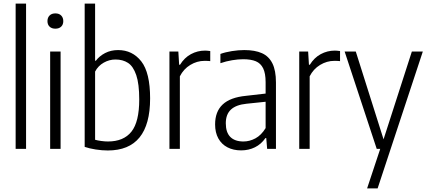

<svg xmlns="http://www.w3.org/2000/svg" viewBox="-20 -828 2376 1068"><path d="M67 0V-808H125V0Z M259 0V-541.5H317V0ZM244 -710.5Q244 -730 255.8 -741.8Q267.5 -753.5 288 -753.5Q308.5 -753.5 320.2 -741.8Q332 -730 332 -710.5Q332 -691 320.2 -679.8Q308.5 -668.5 288 -668.5Q267.5 -668.5 255.8 -679.8Q244 -691 244 -710.5Z M451 -11V-808H509V-490H513Q532.5 -516 564.5 -532.8Q596.5 -549.5 637 -549.5Q716.5 -549.5 765.8 -486.8Q815 -424 815 -280.5Q815 9 579.5 9Q547.5 9 512.2 3.5Q477 -2 451 -11ZM754.5 -274.5Q754.5 -361.5 737.8 -410.5Q721 -459.5 692 -478.2Q663 -497 622.5 -497Q588 -497 557 -479.5Q526 -462 509 -430V-50.5Q523 -46.5 543 -43.8Q563 -41 580.5 -41Q667.5 -41 711 -95.5Q754.5 -150 754.5 -274.5Z M922.5 -541.5H972L976.5 -468H981.5Q1005.5 -507 1042 -526.8Q1078.5 -546.5 1120.5 -546.5Q1132 -546.5 1149.5 -544V-488Q1138.5 -489.5 1117.5 -489.5Q1076 -489.5 1038.5 -466.8Q1001 -444 980.5 -403.5V0H922.5Z M1515 -369V0H1466L1461 -60H1456.5Q1433 -26 1398.2 -8.8Q1363.5 8.5 1321 8.5Q1278 8.5 1245.2 -8.5Q1212.5 -25.5 1194.5 -58Q1176.5 -90.5 1176.5 -136Q1176.5 -207.5 1218.8 -247Q1261 -286.5 1348.5 -295L1457.5 -307.5V-371Q1457.5 -420 1443.8 -448Q1430 -476 1403 -487.2Q1376 -498.5 1332.5 -498.5Q1304.5 -498.5 1271.2 -493Q1238 -487.5 1206 -476.5V-528Q1233.5 -538 1270 -543.8Q1306.5 -549.5 1339 -549.5Q1398.5 -549.5 1437 -532.2Q1475.5 -515 1495.2 -475.5Q1515 -436 1515 -369ZM1457.5 -115.5V-262L1351.5 -251Q1292.5 -245 1264.2 -218.2Q1236 -191.5 1236 -142.5Q1236 -91.5 1261.2 -66.2Q1286.5 -41 1334 -41Q1368.5 -41 1401 -58.5Q1433.5 -76 1457.5 -115.5Z M1644.5 -541.5H1694L1698.5 -468H1703.5Q1727.5 -507 1764 -526.8Q1800.5 -546.5 1842.5 -546.5Q1854 -546.5 1871.5 -544V-488Q1860.5 -489.5 1839.5 -489.5Q1798 -489.5 1760.5 -466.8Q1723 -444 1702.5 -403.5V0H1644.5Z M2271 -541.5H2332L2080.5 220H2022L2095 0H2075.5L1897 -541.5H1959L2113.5 -53Z"/></svg>

Font: Encode Sans Condensed Light
Style: Regular
Weight: 300
Width: 3
Designer: Multiple Designers
Foundry: Impallari Type
Version: Version 2.000